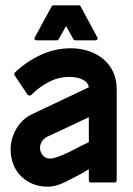

<svg xmlns="http://www.w3.org/2000/svg" viewBox="-20 -688 500 724"><path d="M420 -8Q420 0 412 0H322Q315 0 315 -8V-50L292 -36Q261 -19 225.5 -1.5Q190 16 161 16Q129 16 103.5 5.5Q78 -5 59 -24Q40 -43 30 -69Q20 -95 20 -126Q20 -145 25.5 -164.5Q31 -184 41 -201.5Q51 -219 65.5 -233Q80 -247 98 -256L315 -359Q313 -371 305 -378.5Q297 -386 286 -390.5Q275 -395 263 -396.5Q251 -398 241 -398Q200 -398 162.5 -378Q125 -358 97 -329Q94 -327 90 -328Q86 -329 84 -331L35 -404Q31 -409 36 -414Q78 -455 132.5 -480.5Q187 -506 247 -506Q281 -506 312.5 -496Q344 -486 368 -466.5Q392 -447 406 -418Q420 -389 420 -352ZM315 -246Q274 -227 235.5 -208.5Q197 -190 157 -172Q146 -166 138.5 -155Q131 -144 131 -131Q131 -114 141.5 -102Q152 -90 169 -90Q178 -90 191.5 -94.5Q205 -99 220.5 -105.5Q236 -112 252.5 -120.5Q269 -129 284 -137L315 -152ZM347 -547Q349 -543 347 -539.5Q345 -536 340 -536H264Q259 -536 257 -540L229 -590Q222 -576 215.5 -565Q209 -554 201 -540Q199 -536 194 -536H118Q113 -536 111 -539.5Q109 -543 111 -547L175 -664Q177 -668 182 -668H277Q282 -668 284 -664Z"/></svg>

Font: RonaldsonGothic
Style: Regular
Weight: 400
Designer: Mr. Robertson for MacKellar, Smiths & Jordan Co. Philadelphia
Foundry: CAT-Fonts Peter Wiegel
Version: Version 1.000